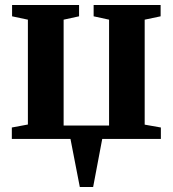

<svg xmlns="http://www.w3.org/2000/svg" viewBox="-20 -558 694 771"><path d="M300.5 193 263 0H27.5V-46L92 -58V-479L28.5 -492.5V-538H297.5V-492.5L235.5 -479V-54H418V-479L356 -492.5V-538H625V-492.5L561 -479V-57.5L626 -46V0H390.5L354 193Z"/></svg>

Font: Merriweather 60pt
Style: Bold
Weight: 700
Version: Version 2.100